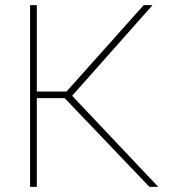

<svg xmlns="http://www.w3.org/2000/svg" viewBox="-20 -731 675 751"><path d="M232.9 -347.2H124V0H97.7V-710.9H124V-373H240.2L542 -710.9H576.7L262.2 -356.4L599.1 0H564.5Z"/></svg>

Font: Roboto Thin
Style: Regular
Weight: 250
Designer: Google
Version: Version 2.134; 2016